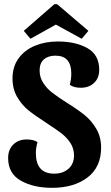

<svg xmlns="http://www.w3.org/2000/svg" viewBox="-20 -879 532 921"><path d="M456 -544Q456 -505 431.5 -481.5Q407 -458 367 -458Q335 -458 315 -472Q322 -500 322 -526Q322 -612 246 -612Q211 -612 190.5 -594Q170 -576 170 -541Q170 -508 187.5 -481Q205 -454 231 -434Q257 -414 301 -386Q354 -353 386.5 -326.5Q419 -300 442 -261Q465 -222 465 -171Q465 -77 399.5 -27.5Q334 22 230 22Q140 22 79.5 -12.5Q19 -47 19 -121Q19 -161 43.5 -185.5Q68 -210 108 -210Q142 -210 160 -197Q152 -171 152 -145Q152 -46 240 -46Q282 -46 308.5 -69.5Q335 -93 335 -133Q335 -167 317.5 -193.5Q300 -220 274.5 -239.5Q249 -259 203 -289Q150 -323 117.5 -349Q85 -375 62.5 -413.5Q40 -452 40 -503Q40 -559 69 -599Q98 -639 147.5 -659.5Q197 -680 257 -680Q343 -680 399.5 -648Q456 -616 456 -544ZM254 -859 404 -731 372 -693 248 -761 126 -693 94 -731 241 -859Z"/></svg>

Font: Sansita Medium
Style: Regular
Weight: 500
Designer: Pablo Cosgaya
Foundry: Omnibus-Type
Version: Version 1.006